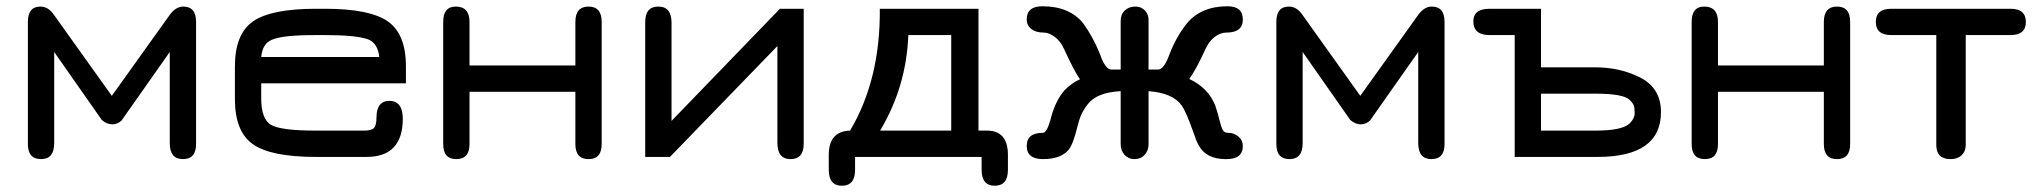

<svg xmlns="http://www.w3.org/2000/svg" viewBox="-20 -495 6500 613"><path d="M522 -329 370 -113V-112Q356 -98 339 -98Q321 -98 305 -112L153 -329V-38Q153 13 111 13Q69 13 69 -35V-425Q69 -474 109 -474Q134 -474 152 -448L337 -189L523 -449Q542 -474 565 -474Q606 -474 606 -425V-35Q606 13 564 13Q522 13 522 -38Z M1276 -283V-229H814V-181Q814 -115 845 -96.5Q876 -78 989 -78H1143Q1166 -78 1174 -86.5Q1182 -95 1182 -120Q1182 -173 1224 -173Q1266 -172 1266 -116Q1266 6 1150 6H989Q845 6 787.5 -34.5Q730 -75 730 -178V-283Q730 -386 787.5 -426.5Q845 -467 989 -467H1018Q1161 -467 1218.5 -426.5Q1276 -386 1276 -283ZM1018 -383H989Q881 -383 848 -368Q818 -356 814 -313H1191Q1186 -357 1156 -369Q1119 -383 1018 -383Z M1479 -202V-35Q1479 13 1437 13Q1395 13 1395 -35V-425Q1395 -474 1435 -474Q1479 -474 1479 -425V-286H1817V-425Q1817 -474 1859 -474Q1901 -474 1901 -425V-35Q1901 13 1859 13Q1817 13 1817 -35V-202Z M2470 -467H2546V-36Q2546 13 2504 13Q2462 13 2462 -39V-348L2119 6H2040V-425Q2040 -474 2082 -474Q2124 -474 2124 -422V-109Z M2710 6V47Q2710 98 2668 98Q2626 98 2626 47V0Q2626 -76 2694 -78Q2791 -241 2789 -467H3104V-78H3131Q3198 -78 3198 0V47Q3198 98 3156 98Q3114 98 3114 47V6ZM3017 -383H2880Q2874 -219 2790 -78H3017Z M3896 13H3893Q3831 13 3807 -31Q3799 -45 3790 -73Q3767 -138 3753 -158Q3725 -198 3647 -204V-35Q3647 -14 3634.5 -0.5Q3622 13 3602 13Q3583 13 3570.5 -0.5Q3558 -14 3558 -35V-204Q3520 -202 3493.5 -191.5Q3467 -181 3453 -162.5Q3439 -144 3432.5 -129.5Q3426 -115 3420 -91Q3406 -34 3392 -17Q3367 13 3310 13Q3258 13 3258 -29Q3258 -71 3310 -71Q3322 -71 3334 -113Q3348 -171 3378 -206Q3400 -229 3428 -242Q3410 -267 3377 -339Q3367 -362 3348.5 -376.5Q3330 -391 3312 -391Q3287 -391 3272.5 -402.5Q3258 -414 3258 -433Q3258 -475 3308 -475Q3394 -475 3438 -421Q3469 -379 3492 -322Q3508 -275 3527 -273H3558V-428Q3558 -449 3571 -461.5Q3584 -474 3605 -474Q3624 -474 3636 -461Q3648 -448 3647 -428V-273H3679Q3697 -275 3714 -322Q3734 -375 3769 -420Q3815 -475 3899 -475Q3948 -475 3948 -433Q3948 -391 3896 -391Q3876 -391 3858 -377Q3840 -363 3829 -339Q3799 -273 3777 -243Q3838 -214 3860 -158Q3870 -128 3873 -113Q3879 -89 3884 -80Q3889 -71 3900 -71Q3920 -71 3934 -59Q3948 -47 3948 -29Q3948 13 3896 13Z M4508 -329 4356 -113V-112Q4342 -98 4325 -98Q4307 -98 4291 -112L4139 -329V-38Q4139 13 4097 13Q4055 13 4055 -35V-425Q4055 -474 4095 -474Q4120 -474 4138 -448L4323 -189L4509 -449Q4528 -474 4551 -474Q4592 -474 4592 -425V-35Q4592 13 4550 13Q4508 13 4508 -38Z M5080 6H4816V-383H4736Q4684 -383 4684 -427Q4684 -467 4736 -467H4900V-280H5073Q5147 -280 5207 -252Q5283 -219 5283 -137Q5283 6 5080 6ZM4900 -78H5073Q5160 -78 5183 -101Q5199 -117 5199 -133Q5199 -150 5196.5 -157.5Q5194 -165 5183 -176Q5163 -196 5073 -196H4900Z M5465 -202V-35Q5465 13 5423 13Q5381 13 5381 -35V-425Q5381 -474 5421 -474Q5465 -474 5465 -425V-286H5803V-425Q5803 -474 5845 -474Q5887 -474 5887 -425V-35Q5887 13 5845 13Q5803 13 5803 -35V-202Z M6018 -467H6399Q6448 -467 6448 -425Q6448 -383 6399 -383H6256V-32Q6256 -12 6243 0.5Q6230 13 6208 13Q6162 13 6162 -32V-383H6018Q5969 -383 5969 -425Q5969 -467 6018 -467Z"/></svg>

Font: Jura
Style: Bold
Weight: 700
Designer: Daniel Johnson, Alexei Vanyashin
Foundry: Daniel Johnson
Version: Version 5.103